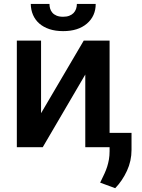

<svg xmlns="http://www.w3.org/2000/svg" viewBox="-20 -753 728 982"><path d="M569.2 209.5 492.2 181.1 499.3 166.5Q507.5 150.2 514.9 133.7Q522.4 117.2 528.1 99.6Q533.7 82 537.1 62.5Q540.5 43 540.5 20.2V0H416.2V-371.8L198.5 0H66.1V-545.5H190V-174L408.4 -545.5H540.5V-73.5H652.7V13.5Q652.7 70.3 629.3 120.7Q605.5 172.2 569.2 209.5ZM302.9 -593.8Q263.5 -593.8 232.8 -604Q202.1 -614.3 181.1 -632.6Q160.2 -650.9 149 -676.5Q137.8 -702.1 137.4 -733H233Q233 -720.9 236.3 -709.2Q239.7 -697.4 247.9 -688Q256 -678.6 269.5 -672.9Q283 -667.3 302.9 -667.3Q321 -667.3 334.3 -672.4Q347.7 -677.6 356.2 -686.4Q364.7 -695.3 369 -707.4Q373.2 -719.5 373.2 -733H469.5Q469.5 -670.8 424.4 -632.1Q379.6 -593.8 302.9 -593.8Z"/></svg>

Font: Linik Sans SemiBold
Style: Regular
Weight: 600
Designer: Fonts by Rasmus Andersson / Changes by Cristiano Sobral with parts from Marc Monis
Foundry: rsms
Version: Version 3.020; ttfautohint (v1.6)